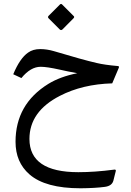

<svg xmlns="http://www.w3.org/2000/svg" viewBox="-20 -651 675 990"><path d="M300.3 -627.9 360.8 -567.4Q364.7 -563 359.4 -557.1L301.8 -499Q294.4 -492.7 287.6 -499.5L231 -556.2Q224.1 -563 231 -569.8L289.1 -627.9Q294.9 -633.3 300.3 -627.9ZM395 319.8Q213.9 319.8 131.8 248Q60.1 185.5 60.1 80.1Q60.1 -113.8 229 -218.3Q290 -255.9 378.4 -273.4Q321.3 -284.2 287.6 -292Q222.2 -306.6 190.4 -306.6Q138.2 -307.1 90.3 -248.5L48.3 -268.1Q82.5 -350.6 125 -379.9Q149.9 -397.9 187.5 -397.9Q221.7 -397.9 258.3 -387.2Q406.2 -342.8 478.5 -326.2Q519 -316.4 587.4 -310.5Q596.2 -310.1 592.3 -300.8L558.6 -221.2Q404.8 -216.8 288.6 -156.7Q131.8 -76.2 131.8 65.4Q131.8 236.8 383.8 236.8Q469.2 236.8 568.8 223.6Q578.6 222.2 577.1 230.5Q573.2 248.5 564.5 280.8Q557.1 307.6 521 312.5Q470.2 319.3 395 319.8Z"/></svg>

Font: Sahel WOL
Style: WOL
Weight: 400
Foundry: Saber Rastikerdar (saber.rastikerdar@gmail.com)
Version: Version 1.0.0-alpha22